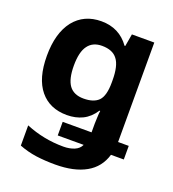

<svg xmlns="http://www.w3.org/2000/svg" viewBox="-143 -666 918 1016"><g transform="rotate(20 316.5 -158.0)"><path d="M254.9 -556.2Q356 -556.2 413.1 -476.1H417L429.2 -545.9H555.2V14.2H615.2V90.8H543Q521 165.5 455.1 202.6Q388.7 240.2 282.2 240.2Q225.6 240.2 174.8 233.4Q124 226.1 78.1 208V94.2Q179.7 136.2 291 136.2Q325.7 136.2 352.5 125Q378.4 114.3 389.2 90.8H243.2V14.2H405.8V-36.1Q405.8 -53.2 407.2 -72.3Q407.7 -91.8 410.2 -107.9H405.8Q378.4 -65.4 338.9 -45.9Q299.8 -26.9 251 -26.9Q153.8 -26.9 99.6 -92.8Q44.9 -159.2 44.9 -286.1Q44.9 -413.6 100.6 -485.4Q157.2 -556.2 254.9 -556.2ZM301.8 -435.1Q250 -435.1 223.6 -398.9Q196.8 -363.3 196.8 -286.1Q196.8 -210.4 222.7 -174.8Q249 -139.2 304.2 -139.2Q361.3 -139.2 388.7 -167Q416 -195.3 416 -270V-282.2Q416 -364.7 388.7 -399.4Q362.3 -435.1 301.8 -435.1Z"/></g></svg>

Font: Droid Sans Thai
Style: Bold
Weight: 700
Designer: Steve Matteson
Foundry: Ascender Corporation
Version: Version 1.00